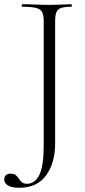

<svg xmlns="http://www.w3.org/2000/svg" viewBox="-63 -645 401 909"><path d="M275 -625Q277 -625 277 -619Q277 -613 275 -613Q242 -613 225.5 -607Q209 -601 203.5 -586Q198 -571 198 -542V34Q198 126 155.5 185Q113 244 27 244Q-7 244 -25 233Q-43 222 -43 206Q-43 192 -35 184.5Q-27 177 -14 177Q3 177 11.5 184Q20 191 26 200.5Q32 210 40.5 217.5Q49 225 65 225Q103 225 123.5 182.5Q144 140 144 43V-544Q144 -573 136.5 -587.5Q129 -602 107.5 -607.5Q86 -613 42 -613Q40 -613 40 -619Q40 -625 42 -625Q71 -625 103 -623.5Q135 -622 170 -622Q202 -622 228 -623.5Q254 -625 275 -625Z"/></svg>

Font: Cormorant Light
Style: Regular
Weight: 300
Designer: Christian Thalmann (Catharsis Fonts)
Foundry: Catharsis Fonts
Version: Version 4.000